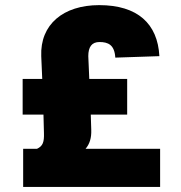

<svg xmlns="http://www.w3.org/2000/svg" viewBox="-20 -737 715 757"><path d="M611.3 0V-150.4H317.4C334 -169.9 340.8 -193.8 339.8 -224.6L337.9 -285.2H481.4V-425.8H332L328.1 -515.6C328.1 -551.8 341.8 -571.3 372.1 -571.3C406.2 -571.3 431.6 -560.5 434.6 -509.8L608.4 -515.6C601.6 -643.6 522.5 -716.8 371.1 -716.8C229.5 -716.8 137.7 -640.6 142.6 -515.6L146.5 -425.8H69.3V-285.2H151.4L153.3 -211.9C154.3 -177.7 149.4 -161.1 126 -150.4H71.3V0Z"/></svg>

Font: Pretendard Black
Style: Regular
Weight: 900
Designer: Base glyphs from Inter by Rasmus Andersson; Hangeul glyphs from Noto Sans CJK(Source Han Sans) by Jang Soo-young and Kan
Foundry: Kil Hyung-jin
Version: Version 1.309;Glyphs 3.2 (3225)